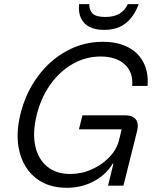

<svg xmlns="http://www.w3.org/2000/svg" viewBox="-20 -884 740 914"><path d="M297.5 10Q209.2 10 150.8 -36.2Q92.5 -82.5 72.5 -162.9Q52.5 -243.3 78.3 -345Q104.2 -445.8 161.7 -522.5Q219.2 -599.2 298.8 -642.1Q378.3 -685 468.3 -685Q540 -685 589.6 -659.2Q639.2 -633.3 663.3 -586.2Q687.5 -539.2 682.5 -475H609.2Q615 -540 573.8 -577.5Q532.5 -615 459.2 -615Q389.2 -615 327.5 -580.4Q265.8 -545.8 220.8 -483.3Q175.8 -420.8 155 -337.5Q134.2 -254.2 147.5 -190.8Q160.8 -127.5 203.8 -91.7Q246.7 -55.8 314.2 -55.8Q368.3 -55.8 417.5 -77.9Q466.7 -100 501.7 -137.1Q536.7 -174.2 547.5 -220L559.2 -268.3H355.8L372.5 -335H575.8Q611.7 -335 626.7 -315.4Q641.7 -295.8 632.5 -260L567.5 0H494.2L520 -105H516.7Q483.3 -50.8 425.4 -20.4Q367.5 10 297.5 10ZM475.8 -741.7Q434.2 -741.7 406.3 -755.8Q378.3 -770 365.4 -797.5Q352.5 -825 356.7 -864.2H405Q404.2 -836.7 420.4 -820Q436.7 -803.3 480.8 -803.3Q525 -803.3 550.4 -820Q575.8 -836.7 588.3 -864.2H640Q625.8 -825 603.3 -797.5Q580.8 -770 549.2 -755.8Q517.5 -741.7 475.8 -741.7Z"/></svg>

Font: Funnel Sans Light
Style: Italic
Weight: 300
Italic angle: -14.036°
Designer: NORD ID, Kristian Moeller
Foundry: Dicotype
Version: Version 1.000